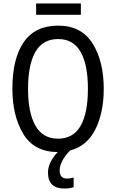

<svg xmlns="http://www.w3.org/2000/svg" viewBox="-20 -874 676 1116"><path d="M190 -854V-788H450V-854ZM355 222Q383 222 408 214V158Q401 159 392 161.5Q383 164 370 164Q327 164 327 117Q327 63 387 1Q486 -25 534.5 -122.5Q583 -220 583 -358Q583 -518 518 -621.5Q453 -725 318 -725Q184 -725 118 -629Q52 -533 52 -359Q52 -201 115 -96Q178 9 316 10Q291 35 275 66Q259 97 259 129Q259 222 355 222ZM318 -647Q406 -647 448.5 -572.5Q491 -498 491 -358Q491 -217 448.5 -142.5Q406 -68 317 -68Q229 -68 186 -143.5Q143 -219 143 -358Q143 -497 185.5 -572Q228 -647 318 -647Z"/></svg>

Font: Noto Sans Display SemiCondensed
Style: Regular
Weight: 400
Width: 4
Designer: Monotype Design team
Foundry: Monotype Imaging Inc.
Version: 1.000